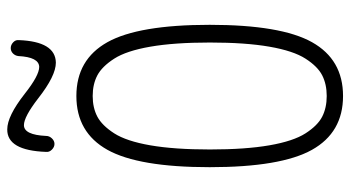

<svg xmlns="http://www.w3.org/2000/svg" viewBox="-242 -733 984 540"><g transform="rotate(-90 250.0 -463.0)"><path d="M362.3 -903.3Q363.3 -912.1 369.6 -918.5Q376 -924.8 384.8 -924.8Q393.6 -924.8 400.9 -918Q408.2 -911.1 407.2 -902.3Q403.3 -798.8 343.8 -797.9Q306.6 -797.9 243.2 -847.7Q191.4 -887.7 168 -887.7Q140.6 -887.7 137.7 -825.2Q137.7 -816.4 130.9 -809.1Q124 -801.8 115.2 -801.8Q106.4 -801.8 99.1 -809.1Q91.8 -816.4 92.8 -825.2Q96.7 -935.5 156.2 -934.6Q193.4 -934.6 255.9 -885.7Q307.6 -844.7 332 -844.7Q359.4 -845.7 362.3 -903.3ZM308.1 -681.2Q283.2 -694.3 250 -694.3Q216.8 -694.3 191.9 -681.2Q167 -668 145 -633.8Q123 -599.6 111.3 -532.2Q99.6 -464.8 99.6 -364.7Q99.6 -264.6 111.3 -197.3Q123 -129.9 145 -95.7Q167 -61.5 191.9 -48.8Q216.8 -36.1 250 -36.1Q283.2 -36.1 308.1 -48.8Q333 -61.5 355 -95.7Q377 -129.9 388.7 -197.3Q400.4 -264.6 400.4 -364.7Q400.4 -464.8 388.7 -532.2Q377 -599.6 355 -633.8Q333 -668 308.1 -681.2ZM401.4 -77.6Q352.5 9.8 250 9.8Q147.5 9.8 98.6 -77.6Q49.8 -165 49.8 -365.2Q49.8 -565.4 98.6 -652.8Q147.5 -740.2 250 -740.2Q352.5 -740.2 401.4 -652.8Q450.2 -565.4 450.2 -365.2Q450.2 -165 401.4 -77.6Z"/></g></svg>

Font: Rounded-X Mgen+ 1m light
Style: Regular
Weight: 200
Designer: [Source Han Sans]
Ryoko NISHIZUKA  (kana & ideographs); Paul D. Hunt (Latin, Greek & Cyrillic); Wenlong ZHANG  (bopomofo
Version: Version 1.059.20150602